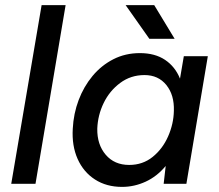

<svg xmlns="http://www.w3.org/2000/svg" viewBox="-20 -720 859 752"><path d="M24 0 143 -700H237L119 0Z M458 12Q397 12 352 -17Q307 -46 284 -97.5Q261 -149 265 -216Q268 -275 288 -328Q308 -381 342.5 -422.5Q377 -464 424 -488Q471 -512 528 -512Q587 -512 626.5 -485.5Q666 -459 685 -412L700 -500H794L710 0H621L629 -70Q595 -29 550.5 -8.5Q506 12 458 12ZM486 -74Q539 -74 578 -105.5Q617 -137 638.5 -186Q660 -235 661 -286Q663 -348 631.5 -387Q600 -426 546 -426Q492 -426 450.5 -395Q409 -364 386 -316.5Q363 -269 361 -216Q360 -154 394 -114Q428 -74 486 -74ZM565 -568 472 -700H584L664 -568Z"/></svg>

Font: Figtree Medium
Style: Italic
Weight: 500
Italic angle: -9.5°
Foundry: Erik Kennedy
Version: Version 2.001; ttfautohint (v1.8.4.7-5d5b);gftools[0.9.27]